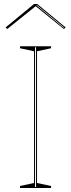

<svg xmlns="http://www.w3.org/2000/svg" viewBox="-20 -939 355 959"><path d="M235 -708V-698L165 -683V-25L235 -10V0H80V-10L150 -25V-683L80 -698V-708ZM155 -5H160V-703H155ZM16 -794 8 -802 150 -919H166L308 -802L299 -794L158 -908ZM300 -802 165 -913H161L162 -912L298 -800Z"/></svg>

Font: Kalnia Glaze Thin Thin
Style: Regular
Weight: 250
Version: Version 1.110